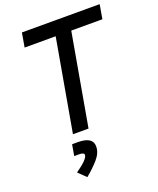

<svg xmlns="http://www.w3.org/2000/svg" viewBox="-173 -796 969 1177"><g transform="rotate(-20 311.5 -207.5)"><path d="M196.3 0 302.2 -600.6H99.6L115.7 -693.4H623L606.9 -600.6H403.8L297.9 0ZM189.5 277.3 139.6 229Q222.2 171.4 222.2 144Q222.2 128.4 189.5 128.4H157.7L170.4 55.7H207Q304.7 55.7 304.7 118.2Q304.7 160.6 270 200.2Q235.4 239.7 189.5 277.3Z"/></g></svg>

Font: CaskaydiaCove NFP
Style: Italic
Weight: 400
Italic angle: -10°
Designer: Aaron Bell
Foundry: Saja Typeworks
Version: Version 2111.001; VTT 6.35;Nerd Fonts 3.1.1